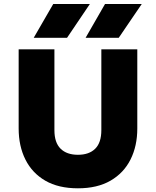

<svg xmlns="http://www.w3.org/2000/svg" viewBox="-20 -954 802 988"><path d="M381 15Q281 15 213.2 -24.2Q145.5 -63.5 110.8 -133Q76 -202.5 76 -293V-700H260V-284.5Q260 -220 291.8 -188.8Q323.5 -157.5 381 -157.5Q438.5 -157.5 470 -188.8Q501.5 -220 501.5 -284.5V-700H686.5V-293Q686.5 -203 651.8 -133.5Q617 -64 549 -24.5Q481 15 381 15ZM420.5 -759.5 520.5 -933.5H709.5L591 -759.5ZM153.5 -759.5 254 -933.5H442.5L325 -759.5Z"/></svg>

Font: Geologica Cursive ExtraBold
Style: Regular
Weight: 800
Designer: Sindre Bremnes, Frode Helland
Foundry: Monokrom Skriftforlag AS
Version: Version 1.010;gftools[0.9.28]